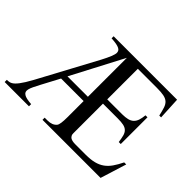

<svg xmlns="http://www.w3.org/2000/svg" viewBox="-142 -912 1162 1162"><g transform="rotate(45 439.0 -331.0)"><path d="M809.1 0H312V-18.6H335.9Q377 -18.6 396.5 -42.5Q407.7 -56.6 407.7 -117.7V-256.3H214.8L154.3 -142.6Q140.6 -117.2 132.1 -99.1Q123.5 -81.1 120.6 -68.4Q117.7 -55.7 120.8 -47.1Q124 -38.6 133.8 -32.7Q149.4 -22 196.3 -18.6V0H-11.7V-18.6Q-0.5 -18.6 8.8 -20.5Q18.1 -22.5 24.9 -26.9Q32.2 -31.2 40 -38.8Q47.9 -46.4 57.4 -58.8Q66.9 -71.3 78.4 -89.6Q89.8 -107.9 104 -133.8L306.2 -509.8Q324.7 -544.9 334.2 -568.8Q343.8 -592.8 343.8 -604.5Q343.8 -612.8 340.3 -619.6Q336.9 -626.5 327.4 -631.6Q317.9 -636.7 301.3 -639.9Q284.7 -643.1 258.8 -644.5V-662.1H801.8L809.1 -518.1H793.5Q786.1 -551.8 779.1 -573Q772 -594.2 758.8 -606Q745.6 -617.7 723.4 -622.1Q701.2 -626.5 664.1 -626.5H501.5V-364.7H627.4Q655.8 -364.7 675.3 -369.6Q694.8 -374.5 706.8 -386Q718.8 -397.5 724.9 -415.5Q731 -433.6 733.4 -460H750.5V-231.4H733.4Q729.5 -260.3 724.4 -279.1Q719.2 -297.9 708 -308.8Q696.8 -319.8 677.7 -324Q658.7 -328.1 627.4 -328.1H501.5V-74.7Q501.5 -61 505.4 -56.2Q507.3 -52.7 510.5 -49.1Q513.7 -45.4 519.3 -42.5Q524.9 -39.6 534.2 -37.6Q543.5 -35.6 558.1 -35.6H646.5Q688 -35.6 717.8 -43.2Q747.6 -50.8 769.8 -66.7Q792 -82.5 809.3 -107.4Q826.7 -132.3 843.8 -167.5H861.3ZM407.7 -626.5 232.9 -293H407.7Z"/></g></svg>

Font: Doulos SIL
Style: Regular
Weight: 400
Designer: Walt Agee, Victor Gaultney, Peter Martin, Debbi Hosken
Foundry: SIL International
Version: Version 4.110; 2011; Maintenance release